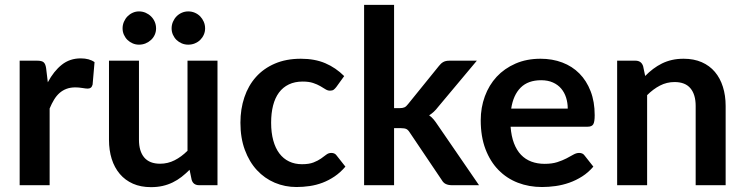

<svg xmlns="http://www.w3.org/2000/svg" viewBox="-20 -763 3066 791"><path d="M61 0V-513H133.5Q152.5 -513 160 -506.2Q167.5 -499.5 170 -482L177 -424Q201.5 -470 234.5 -496.2Q267.5 -522.5 312.5 -522.5Q348 -522.5 369.5 -507L361.5 -414.5Q359 -405.5 354.2 -401.8Q349.5 -398 341.5 -398Q334 -398 319.2 -400.5Q304.5 -403 290.5 -403Q270 -403 254 -397Q238 -391 225.2 -379.8Q212.5 -368.5 202.8 -352.5Q193 -336.5 184.5 -316V0Z M429 0ZM552.5 -513V-187Q552.5 -140 574.2 -114.2Q596 -88.5 639.5 -88.5Q671.5 -88.5 699.5 -102.8Q727.5 -117 752.5 -142V-513H876V0H800.5Q776 0 769.5 -22.5L761 -63.5Q745 -47.5 728 -34.2Q711 -21 691.5 -11.5Q672 -2 650 3Q628 8 602 8Q560 8 527.8 -6.2Q495.5 -20.5 473.5 -46.5Q451.5 -72.5 440.2 -108.2Q429 -144 429 -187V-513ZM623 -646Q623 -632 617.5 -619.8Q612 -607.5 602.2 -598.5Q592.5 -589.5 579.8 -584.2Q567 -579 552.5 -579Q539 -579 526.8 -584.2Q514.5 -589.5 505.2 -598.5Q496 -607.5 490.5 -619.8Q485 -632 485 -646Q485 -660.5 490.5 -673.2Q496 -686 505.2 -695.5Q514.5 -705 526.8 -710.5Q539 -716 552.5 -716Q567 -716 579.8 -710.5Q592.5 -705 602.2 -695.5Q612 -686 617.5 -673.2Q623 -660.5 623 -646ZM825 -646Q825 -632 819.5 -619.8Q814 -607.5 804.8 -598.5Q795.5 -589.5 782.8 -584.2Q770 -579 755.5 -579Q741.5 -579 729 -584.2Q716.5 -589.5 707.2 -598.5Q698 -607.5 692.5 -619.8Q687 -632 687 -646Q687 -660.5 692.5 -673.2Q698 -686 707.2 -695.5Q716.5 -705 729 -710.5Q741.5 -716 755.5 -716Q770 -716 782.8 -710.5Q795.5 -705 804.8 -695.5Q814 -686 819.5 -673.2Q825 -660.5 825 -646Z M1365.5 -404.5Q1360 -397.5 1354.8 -393.5Q1349.5 -389.5 1339.5 -389.5Q1330 -389.5 1321 -395.2Q1312 -401 1299.5 -408.2Q1287 -415.5 1269.8 -421.2Q1252.5 -427 1227 -427Q1194.5 -427 1170 -415.2Q1145.5 -403.5 1129.2 -381.5Q1113 -359.5 1105 -328.2Q1097 -297 1097 -257.5Q1097 -216.5 1105.8 -184.5Q1114.5 -152.5 1131 -130.8Q1147.5 -109 1171 -97.8Q1194.5 -86.5 1224 -86.5Q1253.5 -86.5 1271.8 -93.8Q1290 -101 1302.5 -109.8Q1315 -118.5 1324.2 -125.8Q1333.5 -133 1345 -133Q1360 -133 1367.5 -121.5L1403 -76.5Q1382.5 -52.5 1358.5 -36.2Q1334.5 -20 1308.8 -10.2Q1283 -0.5 1255.8 3.5Q1228.5 7.5 1201.5 7.5Q1154 7.5 1112 -10.2Q1070 -28 1038.5 -62Q1007 -96 988.8 -145.2Q970.5 -194.5 970.5 -257.5Q970.5 -314 986.8 -362.2Q1003 -410.5 1034.5 -445.8Q1066 -481 1112.5 -501Q1159 -521 1219.5 -521Q1277 -521 1320.2 -502.5Q1363.5 -484 1398 -449.5Z M1603.5 -743V-317.5H1626.5Q1639 -317.5 1646.2 -320.8Q1653.5 -324 1661 -334L1788.5 -491.5Q1796.5 -502 1806.2 -507.5Q1816 -513 1831.5 -513H1944.5L1785 -322.5Q1768 -300 1748 -288Q1758.5 -280.5 1766.8 -270.5Q1775 -260.5 1782.5 -249L1953.5 0H1842Q1827.5 0 1817 -4.8Q1806.5 -9.5 1799.5 -22L1668.5 -216.5Q1661.5 -228 1654 -231.5Q1646.5 -235 1631.5 -235H1603.5V0H1480V-743Z M2207 -521Q2255.5 -521 2296.5 -505.5Q2337.5 -490 2367 -460.2Q2396.5 -430.5 2413.2 -387.2Q2430 -344 2430 -288.5Q2430 -260.5 2424 -250.8Q2418 -241 2401 -241H2083.5Q2086.5 -201.5 2097.5 -172.8Q2108.5 -144 2126.5 -125.2Q2144.5 -106.5 2169.2 -97.2Q2194 -88 2224 -88Q2254 -88 2275.8 -95Q2297.5 -102 2313.8 -110.5Q2330 -119 2342.2 -126Q2354.5 -133 2366 -133Q2381.5 -133 2389 -121.5L2424.5 -76.5Q2404 -52.5 2378.5 -36.2Q2353 -20 2325.2 -10.2Q2297.5 -0.5 2268.8 3.5Q2240 7.5 2213 7.5Q2159.5 7.5 2113.5 -10.2Q2067.5 -28 2033.5 -62.8Q1999.5 -97.5 1980 -148.8Q1960.5 -200 1960.5 -267.5Q1960.5 -320 1977.5 -366.2Q1994.5 -412.5 2026.2 -446.8Q2058 -481 2103.8 -501Q2149.5 -521 2207 -521ZM2209.5 -432.5Q2155.5 -432.5 2125 -402Q2094.5 -371.5 2086 -315.5H2319Q2319 -339.5 2312.2 -360.8Q2305.5 -382 2292 -398Q2278.5 -414 2257.8 -423.2Q2237 -432.5 2209.5 -432.5Z M2522.5 0V-513H2598Q2622 -513 2629.5 -490.5L2638 -450Q2653.5 -466 2670.8 -479Q2688 -492 2707.2 -501.5Q2726.5 -511 2748.5 -516Q2770.5 -521 2796.5 -521Q2838.5 -521 2871 -506.8Q2903.5 -492.5 2925.2 -466.8Q2947 -441 2958.2 -405.2Q2969.5 -369.5 2969.5 -326.5V0H2846V-326.5Q2846 -373.5 2824.5 -399.2Q2803 -425 2759 -425Q2727 -425 2699 -410.5Q2671 -396 2646 -371V0Z"/></svg>

Font: Lato
Style: Bold
Weight: 700
Designer: Lukasz Dziedzic
Foundry: tyPoland Lukasz Dziedzic
Version: Version 2.007; 2014-02-27